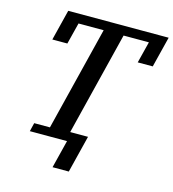

<svg xmlns="http://www.w3.org/2000/svg" viewBox="-123 -800 958 1062"><g transform="rotate(15 355.5 -269.0)"><path d="M115 -49H205L353 -645H209L178 -522H92L136 -698H711L667 -522H581L612 -645H467L320 -53H422L369 160H276L316 0H103Z"/></g></svg>

Font: IBM Plex Serif Medm
Style: Italic
Weight: 500
Italic angle: -14°
Designer: Mike Abbink, Paul van der Laan, Pieter van Rosmalen
Foundry: Bold Monday
Version: Version 3.001